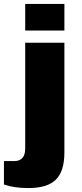

<svg xmlns="http://www.w3.org/2000/svg" viewBox="-61 -745 414 975"><path d="M266 -528V29Q266 125 222.5 167.5Q179 210 83 210Q10 210 -41 192V73H11Q67 73 67 9V-528ZM266 -725V-590H67V-725Z"/></svg>

Font: Archicoco
Style: Regular
Weight: 400
Designer: Hector Gatti
Foundry: Hector Gatti
Version: 1.002